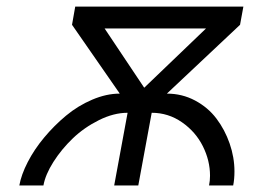

<svg xmlns="http://www.w3.org/2000/svg" viewBox="-20 -567 772 587"><path d="M112.8 0H39.1Q44.9 -32.7 64.7 -71.3Q84.5 -109.9 115 -146.5Q145.5 -183.1 181.9 -213.4Q218.3 -243.7 261.7 -262.2Q305.2 -280.8 346.2 -280.8L200.2 -491.2L210 -546.9H724.1L713.9 -491.2L490.2 -280.8Q536.6 -280.8 576.2 -259.8Q615.7 -238.8 641.6 -204.6Q667.5 -170.4 682.1 -128.2Q696.8 -85.9 696.8 -43Q696.8 -19 692.9 0H619.1Q622.1 -14.6 622.1 -29.8Q622.1 -76.2 600.1 -120.1Q578.1 -164.1 536.4 -193.1Q494.6 -222.2 443.8 -222.2L402.8 0H329.1L370.1 -222.2Q327.6 -222.2 282.5 -199.7Q237.3 -177.2 202.6 -144Q168 -110.8 143.3 -72Q118.7 -33.2 112.8 0ZM420.9 -298.8 609.9 -480H299.8Z"/></svg>

Font: Involve
Style: Italic
Weight: 400
Italic angle: -10.5°
Designer: Stefan Peev
Foundry: Context Ltd.
Version: Version 1.001